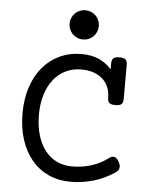

<svg xmlns="http://www.w3.org/2000/svg" viewBox="-56 -842 711 900"><g transform="rotate(5 300.0 -392.5)"><path d="M240.7 -727.5Q240.7 -741.7 246.1 -754.4Q251.5 -767.1 260.7 -776.4Q270 -785.6 282.7 -791Q295.4 -796.4 309.6 -796.4Q323.7 -796.4 336.4 -791Q349.1 -785.6 358.4 -776.4Q367.7 -767.1 373 -754.4Q378.4 -741.7 378.4 -727.5Q378.4 -713.4 373 -700.7Q367.7 -688 358.4 -678.7Q349.1 -669.4 336.4 -664.1Q323.7 -658.7 309.6 -658.7Q295.4 -658.7 282.7 -664.1Q270 -669.4 260.7 -678.7Q251.5 -688 246.1 -700.7Q240.7 -713.4 240.7 -727.5ZM518.6 -53.2Q472.2 -21 418.9 -5.1Q365.7 10.7 309.6 10.7Q252 10.7 205.3 -10.7Q158.7 -32.2 126 -71.5Q93.3 -110.8 75.4 -166.3Q57.6 -221.7 57.6 -289.6Q57.6 -357.4 75.9 -412.8Q94.2 -468.3 127.7 -507.8Q161.1 -547.4 207.5 -568.8Q253.9 -590.3 309.6 -590.3Q356.9 -590.3 392.1 -574.5Q427.2 -558.6 451.2 -530.3V-558.6Q451.2 -575.7 459.2 -583Q467.3 -590.3 487.8 -590.3Q508.3 -590.3 516.4 -583Q524.4 -575.7 524.4 -558.6V-397.5Q524.4 -380.4 516.4 -373Q508.3 -365.7 487.8 -365.7Q467.3 -365.7 459.2 -373Q451.2 -380.4 451.2 -397.5Q451.2 -421.4 443.1 -443.4Q435.1 -465.3 418.2 -481.9Q401.4 -498.5 375.5 -508.3Q349.6 -518.1 314.5 -518.1Q274.9 -518.1 241.7 -502.2Q208.5 -486.3 184.8 -456.5Q161.1 -426.8 147.9 -384.5Q134.8 -342.3 134.8 -289.6Q134.8 -236.8 147.2 -194.6Q159.7 -152.3 182.4 -122.8Q205.1 -93.3 237.5 -77.4Q270 -61.5 309.6 -61.5Q358.4 -61.5 402.1 -75.4Q445.8 -89.4 481 -116.7Q490.7 -124.5 502.4 -123.5Q514.2 -122.6 524.9 -104.5Q535.2 -87.4 533.2 -75Q531.2 -62.5 518.6 -53.2Z"/></g></svg>

Font: Courier Prime
Style: Regular
Weight: 400
Designer: Alan Dague-Greene
Foundry: Quote-Unquote Apps
Version: Version 1.203